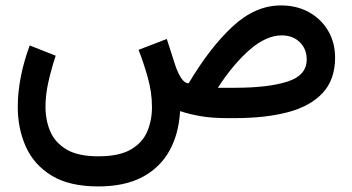

<svg xmlns="http://www.w3.org/2000/svg" viewBox="-20 -435 1298 707"><path d="M341.8 251.5Q236.3 251.5 171.1 212.2Q106 172.9 75.7 106.2Q45.4 39.6 45.4 -41.5Q45.4 -95.7 56.9 -153.6Q68.4 -211.4 89.4 -267.6L185.1 -230Q169.4 -182.6 158.4 -134.3Q147.5 -85.9 147.5 -42Q147.5 7.8 165.3 49.3Q183.1 90.8 225.6 115.7Q268.1 140.6 341.8 140.6Q418.5 140.6 461.4 115.7Q504.4 90.8 522 49.6Q539.6 8.3 539.6 -40.5Q539.6 -96.2 523.4 -152.3Q507.3 -208.5 490.2 -251.5L594.2 -291.5L625 -195.8Q634.3 -167.5 647 -147.9Q659.7 -128.4 674.8 -128.4Q752.9 -259.8 836.4 -337.4Q919.9 -415 1014.2 -415Q1072.8 -415 1117.7 -390.1Q1162.6 -365.2 1188.2 -321.8Q1213.9 -278.3 1213.9 -222.7Q1213.9 -142.6 1168.9 -93.5Q1124 -44.4 1041.3 -22.2Q958.5 0 844.2 0H818.4Q758.8 0 716.8 -7.6Q674.8 -15.1 643.1 -25.9Q638.7 56.6 604.5 119.1Q570.3 181.6 504.9 216.6Q439.5 251.5 341.8 251.5ZM1017.6 -304.7Q960.4 -304.7 899.7 -252Q838.9 -199.2 782.2 -111.8H845.7Q967.3 -111.8 1038.3 -134.5Q1109.4 -157.2 1109.4 -215.8Q1109.4 -254.9 1083.7 -279.8Q1058.1 -304.7 1017.6 -304.7Z"/></svg>

Font: Vazirmatn UI Medium
Style: Regular
Weight: 500
Designer: Saber Rastikerdar
Foundry: Saber Rastikerdar
Version: Version 33.003